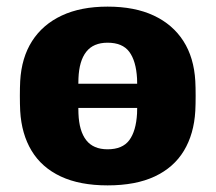

<svg xmlns="http://www.w3.org/2000/svg" viewBox="-20 -550 651 580"><path d="M103 -224Q92 -224 85 -231Q78 -238 78 -249V-271Q78 -282 85 -289.5Q92 -297 103 -297H507Q517 -297 524.5 -289.5Q532 -282 532 -271V-249Q532 -238 524.5 -231Q517 -224 507 -224ZM305 10Q221 10 163.5 -17Q106 -44 75.5 -94.5Q45 -145 41 -215Q40 -235 40 -260.5Q40 -286 41 -305Q45 -376 77 -426Q109 -476 166.5 -503Q224 -530 305 -530Q387 -530 444.5 -503Q502 -476 534 -426Q566 -376 570 -305Q571 -286 571 -260.5Q571 -235 570 -215Q566 -145 535.5 -94.5Q505 -44 447.5 -17Q390 10 305 10ZM305 -99Q350 -99 370.5 -126.5Q391 -154 394 -207Q394 -215 394.5 -229.5Q395 -244 395 -260Q395 -276 394.5 -291Q394 -306 394 -313Q391 -366 370.5 -393.5Q350 -421 305 -421Q262 -421 240.5 -393.5Q219 -366 217 -313Q217 -306 216.5 -291Q216 -276 216 -260Q216 -244 216.5 -229.5Q217 -215 217 -207Q219 -154 240.5 -126.5Q262 -99 305 -99Z"/></svg>

Font: Rubik
Style: Bold
Weight: 700
Designer: Hubert and Fischer
Foundry: Hubert and Fischer
Version: Version 2.300;gftools[0.9.30]